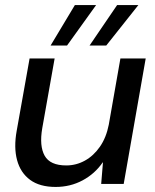

<svg xmlns="http://www.w3.org/2000/svg" viewBox="-20 -727 614 759"><path d="M200 12Q137 12 99 -16Q61 -44 47.5 -94Q34 -144 46 -210L97 -496H196L147 -220Q135 -150 156.5 -111.5Q178 -73 242 -73Q281 -73 315.5 -92Q350 -111 375 -147Q400 -183 410 -234L456 -496H556L469 0H380L387 -85H386Q355 -40 306.5 -14Q258 12 200 12ZM334 -547 443 -707H527L400 -547ZM180 -547 276 -707H360L245 -547Z"/></svg>

Font: DM Sans 28pt Medium
Style: Italic
Weight: 500
Italic angle: -10°
Version: Version 4.004;gftools[0.9.30]